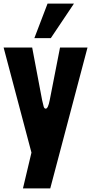

<svg xmlns="http://www.w3.org/2000/svg" viewBox="-26 -861 504 1062"><path d="M458 -598 252 181H101L148 -17L-6 -598H152L207 -307Q212 -284 215.5 -272Q219 -260 227 -260Q240 -260 249 -307L306 -598ZM237 -841H383L255 -650H164Z"/></svg>

Font: Ranchers
Style: Regular
Weight: 400
Designer: Pablo Impallari, Brenda Gallo
Foundry: Pablo Impallari, Brenda Gallo
Version: Version 1.000; ttfautohint (v0.8) -G 200 -r 50